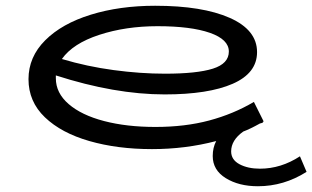

<svg xmlns="http://www.w3.org/2000/svg" viewBox="-20 -504 1085 667"><path d="M1045 93Q966 143 876 143Q810 143 764.5 115Q719 87 719 38Q719 9 731 -14Q624 14 508 14Q388 14 290.5 -14Q193 -42 136 -96.5Q79 -151 79 -229Q79 -306 137 -364Q195 -422 295.5 -453Q396 -484 519 -484Q683 -484 778 -442Q873 -400 873 -323Q873 -250 788.5 -213Q704 -176 552 -176Q379 -176 174 -242V-232Q174 -181 218.5 -142.5Q263 -104 341.5 -83.5Q420 -63 520 -63Q623 -63 707 -85.5Q791 -108 862 -150L896 -82L892 -80L894 -78L883 -75Q849 -56 825 -47Q783 -17 783 22Q783 51 812 66.5Q841 82 883 82Q956 82 1022 39ZM195 -299Q282 -273 375 -260.5Q468 -248 553 -248Q664 -248 719.5 -265.5Q775 -283 775 -325Q775 -367 709 -390Q643 -413 527 -413Q417 -413 325 -383Q233 -353 195 -299Z"/></svg>

Font: BioRhyme Expanded
Style: Regular
Weight: 400
Width: 7
Designer: Aoife Mooney
Foundry: Aoife Mooney Type
Version: Version 1.000